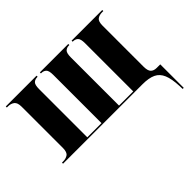

<svg xmlns="http://www.w3.org/2000/svg" viewBox="-150 -798 1271 1271"><g transform="rotate(-45 485.5 -163.0)"><path d="M923 181Q920 112 903.5 72.5Q887 33 852 16.5Q817 0 757 0H14V-10H25Q51 -10 69 -22.5Q87 -35 87 -74V-461Q87 -499 69 -512.5Q51 -526 25 -526H14V-536H302V-526H299Q278 -526 264.5 -514Q251 -502 251 -461V-10H384V-462Q384 -502 370.5 -514Q357 -526 337 -526H333V-536H599V-526H595Q574 -526 561 -513.5Q548 -501 548 -461V-10H681V-461Q681 -501 667.5 -513.5Q654 -526 633 -526H630V-536H917V-526H906Q879 -526 862 -513.5Q845 -501 845 -461V-78Q845 -39 859.5 -24.5Q874 -10 901 -10H934V210H924Z"/></g></svg>

Font: Noto Serif Display SemiCondensed ExtraBold
Style: Regular
Weight: 800
Width: 4
Designer: Monotype Design Team
Foundry: Monotype Imaging Inc.
Version: Version 2.009